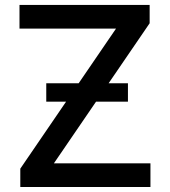

<svg xmlns="http://www.w3.org/2000/svg" viewBox="-20 -747 679 767"><path d="M581 0H61.1V-73.2L443.5 -632.8H57.9V-727.3H577.8V-654.1L195.3 -94.5H581ZM491.1 -340.9H164.8V-414.4H491.1Z"/></svg>

Font: Linik Sans Medium
Style: Regular
Weight: 500
Designer: Rasmus Andersson (font), Cristiano Sobral (main changes)
Foundry: rsms
Version: Version 3.018;June 1, 2022;FontCreator 14.0.0.2814 64-bit; t